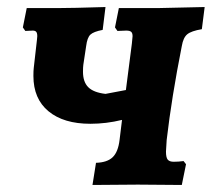

<svg xmlns="http://www.w3.org/2000/svg" viewBox="-20 -525 602 546"><path d="M562 -505 554 -442Q524 -437 512.5 -427.5Q501 -418 497 -394Q468 -248 454 -127L452 -94Q452 -77 457 -71Q462 -65 474 -65Q488 -65 502 -67L509 -58L497 1L372 0L243 1L253 -62Q285 -63 300.5 -78Q316 -93 320 -127L327 -184Q282 -173 237 -173Q161 -173 118 -208.5Q75 -244 75 -309Q75 -324 76 -332L85 -411L86 -422Q86 -431 83 -434.5Q80 -438 73 -438L52 -437L45 -447L56 -502H143Q184 -502 280 -505L272 -440Q246 -435 237 -426.5Q228 -418 225 -394L217 -341Q216 -334 216 -321Q216 -292 231 -277Q246 -262 280 -258L338 -269L355 -401Q357 -419 357 -422Q357 -431 353 -434.5Q349 -438 339 -438L314 -437L307 -447L318 -502H428Z"/></svg>

Font: Alegreya SC ExtraBold
Style: Italic
Weight: 800
Italic angle: -7°
Designer: Juan Pablo del Peral
Foundry: Huerta Tipografica
Version: Version 2.007; ttfautohint (v1.6)